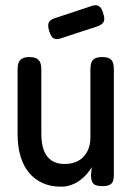

<svg xmlns="http://www.w3.org/2000/svg" viewBox="-20 -689 500 720"><path d="M208 11Q170 11 140 -2.5Q110 -16 89 -41Q68 -66 57 -102.5Q46 -139 46 -186V-430Q46 -444 49.5 -453.5Q53 -463 62.5 -469Q72 -475 90 -475Q109 -475 118.5 -469Q128 -463 131.5 -453Q135 -443 135 -429V-186Q135 -150 144.5 -125Q154 -100 173.5 -87Q193 -74 222 -74Q253 -74 274.5 -86.5Q296 -99 307.5 -121.5Q319 -144 319 -173V-430Q319 -444 322.5 -454Q326 -464 335.5 -469.5Q345 -475 364 -475Q382 -475 391.5 -469Q401 -463 404 -453Q407 -443 407 -429V-32Q407 -20 404 -10.5Q401 -1 391.5 4Q382 9 363 9Q349 9 340.5 6Q332 3 328 -3Q324 -9 323 -15.5Q322 -22 321 -29L324 -62Q317 -50 306.5 -37.5Q296 -25 281.5 -14Q267 -3 248.5 4Q230 11 208 11ZM204 -544Q189 -540 180 -546Q171 -552 165 -571Q158 -592 162.5 -603.5Q167 -615 186 -621L328 -668Q343 -672 352.5 -665Q362 -658 367 -639Q374 -619 369 -608Q364 -597 345 -590Z"/></svg>

Font: Fredoka SemiCondensed
Style: Regular
Weight: 400
Width: 4
Designer: Ben Nathan
Foundry: Milena B. Brandão, Ben Nathan
Version: Version 2.001